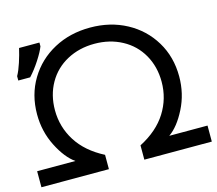

<svg xmlns="http://www.w3.org/2000/svg" viewBox="-111 -844 1110 984"><g transform="rotate(-15 444.0 -352.0)"><path d="M-8 -74H195Q146 -108 106.5 -186Q67 -264 67 -355Q67 -459 116.5 -541Q166 -623 251.5 -669Q337 -715 444 -715Q551 -715 636.5 -669Q722 -623 771.5 -541Q821 -459 821 -355Q821 -264 781.5 -186Q742 -108 693 -74H896V11H538V-65Q633 -114 680 -188.5Q727 -263 727 -352Q727 -432 691 -495.5Q655 -559 590 -594Q525 -629 444 -629Q363 -629 298 -594Q233 -559 197 -495.5Q161 -432 161 -352Q161 -263 208 -188.5Q255 -114 350 -65V11H-8ZM19 -571Q33 -596 45.5 -634.5Q58 -673 66 -708H174V-688Q164 -661 137 -619.5Q110 -578 82 -548H19Z"/></g></svg>

Font: AtCorfu Sans
Style: AtCorfu Sans Regular
Weight: 400
Designer: Kostas Teopoulos
Foundry: Kostas Teopoulos
Version: Version 1.00 July 8, 2025, initial release